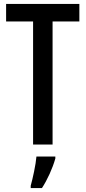

<svg xmlns="http://www.w3.org/2000/svg" viewBox="-20 -734 435 975"><path d="M247 0V-625H383V-714H11V-625H148V0ZM261 71V61H165C162 101 146 174 136 209V221H193C220 180 247 121 261 71Z"/></svg>

Font: Noto Sans Hebrew ExtraCondensed Medium
Style: Regular
Weight: 500
Width: 2
Designer: Monotype Design Team
Foundry: Monotype Imaging Inc.
Version: Version 2.004